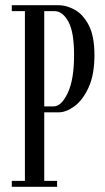

<svg xmlns="http://www.w3.org/2000/svg" viewBox="-20 -720 406 740"><path d="M25.5 0V-23H76V-677H25.5V-700H205.5Q236 -700 268 -682.5Q300 -665 322 -623Q344 -581 344 -507.5Q344 -432 321.5 -383Q299 -334 267 -310.5Q235 -287 205.5 -287H150.5V-23H200V0ZM150.5 -310H187Q216.5 -310 241 -361.5Q265.5 -413 265.5 -508Q265.5 -597.5 243.2 -637.2Q221 -677 190.5 -677H150.5Z"/></svg>

Font: Imbue 50pt
Style: Regular
Weight: 400
Designer: Tyler Finck
Foundry: Etcetera Type Company
Version: Version 1.102; ttfautohint (v1.8.3)